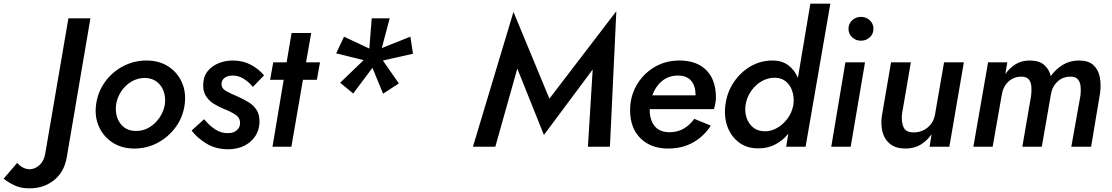

<svg xmlns="http://www.w3.org/2000/svg" viewBox="-206 -800 6062 1047"><path d="M-112 88Q-100 103 -82 113Q-64 123 -41 123Q-12 121 11.5 98Q35 75 41 36L167 -700H287L158 58Q144 139 87.5 183.5Q31 228 -49 227Q-92 227 -127.5 210.5Q-163 194 -186 174Z M318 -230Q327 -298 366 -352.5Q405 -407 464.5 -438.5Q524 -470 593 -470Q662 -470 712 -437.5Q762 -405 786 -350.5Q810 -296 801 -230Q792 -162 753 -108Q714 -54 655 -22Q596 10 526 10Q458 10 408 -22.5Q358 -55 333.5 -109.5Q309 -164 318 -230ZM427 -230Q422 -192 433 -159.5Q444 -127 469.5 -106.5Q495 -86 534 -86Q574 -85 607.5 -105Q641 -125 663.5 -158Q686 -191 693 -230Q698 -268 687 -300.5Q676 -333 650 -353.5Q624 -374 585 -375Q545 -375 511.5 -355.5Q478 -336 455.5 -302.5Q433 -269 427 -230Z M907 -150Q935 -116 967.5 -94.5Q1000 -73 1038 -74Q1067 -74 1085 -89.5Q1103 -105 1103 -128Q1104 -158 1076.5 -175.5Q1049 -193 1015 -206Q988 -217 961.5 -233Q935 -249 918 -274.5Q901 -300 902 -339Q903 -383 926.5 -412Q950 -441 986.5 -455.5Q1023 -470 1064 -470Q1119 -470 1162.5 -446.5Q1206 -423 1234 -389L1173 -326Q1152 -352 1123.5 -370Q1095 -388 1063 -388Q1036 -388 1019.5 -376Q1003 -364 1002 -344Q1001 -318 1027 -303.5Q1053 -289 1087 -275Q1121 -260 1149 -243Q1177 -226 1193.5 -200Q1210 -174 1209 -134Q1207 -69 1160 -28Q1113 13 1040 14Q970 14 919 -17.5Q868 -49 839 -88Z M1284 -460H1357L1384 -620H1491L1463 -460H1539L1522 -365H1446L1383 0H1280L1341 -365H1267Z M1720 -290 1649 -349 1777 -472 1627 -509 1670 -600 1808 -535 1821 -700H1919L1876 -538L2032 -600L2046 -507L1882 -470L1969 -345L1883 -289L1825 -430Z M2615 -426 2495 0H2373L2594 -735L2790 -262L3155 -739L3120 0H3000L3026 -421L2760 -64Z M3437 10Q3344 10 3287 -45.5Q3230 -101 3230 -200Q3230 -273 3265 -334.5Q3300 -396 3361 -433Q3422 -470 3500 -470Q3593 -470 3645.5 -417.5Q3698 -365 3698 -268Q3698 -252 3694.5 -234Q3691 -216 3687 -205H3337Q3336 -148 3363 -113.5Q3390 -79 3446 -79Q3489 -79 3523 -99Q3557 -119 3580 -152L3670 -115Q3634 -58 3575 -24Q3516 10 3437 10ZM3491 -388Q3440 -388 3404 -358Q3368 -328 3351 -280H3587V-282Q3587 -331 3563 -359.5Q3539 -388 3491 -388Z M3750 -230Q3759 -298 3796 -352.5Q3833 -407 3887.5 -438.5Q3942 -470 4006 -470Q4059 -470 4093.5 -443.5Q4128 -417 4145 -375L4213 -780H4322L4187 0H4081L4093 -71Q4063 -34 4022 -12.5Q3981 9 3931 9Q3868 10 3824 -23Q3780 -56 3760.5 -110.5Q3741 -165 3750 -230ZM3860 -230Q3854 -191 3865 -158Q3876 -125 3901.5 -104.5Q3927 -84 3966 -84Q4000 -84 4032 -102.5Q4064 -121 4087.5 -152Q4111 -183 4119 -222L4121 -233Q4125 -270 4114.5 -302.5Q4104 -335 4080.5 -355Q4057 -375 4022 -376Q3983 -377 3948.5 -357.5Q3914 -338 3890.5 -304.5Q3867 -271 3860 -230Z M4421 -643Q4421 -671 4441 -689.5Q4461 -708 4489 -708Q4517 -708 4537 -689.5Q4557 -671 4557 -643Q4557 -615 4537 -596.5Q4517 -578 4489 -578Q4461 -578 4441 -596.5Q4421 -615 4421 -643ZM4404 -460H4511L4433 0H4327Z M4713 -180Q4708 -140 4720 -109Q4732 -78 4775 -78Q4821 -78 4853.5 -105.5Q4886 -133 4893 -177L4942 -460H5050L4971 0H4863L4874 -68Q4849 -32 4814 -11Q4779 10 4732 10Q4680 10 4649 -14Q4618 -38 4607 -78.5Q4596 -119 4603 -168L4653 -460H4761Z M5793 -293 5744 0H5636L5686 -280Q5689 -307 5686.5 -330Q5684 -353 5671.5 -367.5Q5659 -382 5632 -382Q5588 -382 5559 -353.5Q5530 -325 5524 -281L5475 0H5369L5417 -280Q5420 -307 5418 -330Q5416 -353 5403.5 -367.5Q5391 -382 5364 -382Q5322 -382 5293 -355Q5264 -328 5257 -284L5207 0H5102L5182 -460H5287L5276 -396Q5300 -430 5332.5 -450Q5365 -470 5409 -470Q5460 -470 5487.5 -446.5Q5515 -423 5524 -385Q5552 -424 5590.5 -447Q5629 -470 5677 -470Q5729 -470 5756 -445.5Q5783 -421 5791 -381Q5799 -341 5793 -293Z"/></svg>

Font: Jost* Medium
Style: Italic
Weight: 500
Italic angle: -10°
Version: Version 3.7